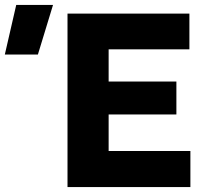

<svg xmlns="http://www.w3.org/2000/svg" viewBox="-190 -755 846 775"><path d="M82.5 0V-700H574.5V-556H248.5V-426H522V-293H248.5V-145.5H578.5V0ZM-170.5 -535 -124.5 -735H24L-37 -535Z"/></svg>

Font: Geologica Roman
Style: Bold
Weight: 700
Designer: Sindre Bremnes, Frode Helland
Foundry: Monokrom Skriftforlag AS
Version: Version 1.010;gftools[0.9.28]